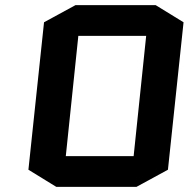

<svg xmlns="http://www.w3.org/2000/svg" viewBox="-20 -725 755 750"><path d="M636 -62 513 5H200L91 -62L152 -638L275 -705H588L697 -638ZM286 -585 237 -115H502L551 -585Z"/></svg>

Font: Quantico
Style: Bold Italic
Weight: 700
Italic angle: -12°
Designer: Matt Desmond
Foundry: MADtype
Version: Version 2.002